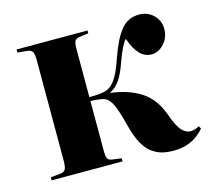

<svg xmlns="http://www.w3.org/2000/svg" viewBox="-83 -625 809 734"><g transform="rotate(-15 321.5 -257.5)"><path d="M521 11.2Q494.6 11.2 475.3 6.6Q456.1 2 435.5 -12Q415 -25.9 399.2 -54.9Q383.3 -84 372.1 -128.9Q355.5 -193.8 342.8 -218.5Q330.1 -243.2 310.1 -249Q295.4 -252.9 259.8 -254.9V-60.1Q259.8 -35.2 264.2 -26.9Q268.6 -18.6 282.2 -17.1L318.8 -12.2V0H38.1V-12.2L77.1 -16.1Q91.8 -17.6 96.9 -26.9Q102.1 -36.1 102.1 -62V-457Q102.1 -482.9 96.9 -491.7Q91.8 -500.5 77.1 -502L38.1 -505.9V-518.1H318.8V-506.8L282.2 -502Q268.6 -499.5 264.2 -491.2Q259.8 -482.9 259.8 -458V-270Q299.8 -270 319.8 -274.9Q343.3 -279.8 361.8 -304.2Q380.4 -328.6 400.9 -389.2Q425.3 -459 452.9 -492.4Q480.5 -525.9 524.9 -525.9Q558.1 -525.9 581.1 -503.4Q604 -481 604 -448.2Q604 -414.1 582 -390.1Q560.1 -366.2 532.2 -366.2Q480 -366.2 452.1 -449.2Q435.5 -433.6 412.1 -369.1Q397.5 -326.2 380.9 -301.8Q364.3 -277.3 340.8 -266.1V-265.1Q412.6 -255.9 460.2 -225.1Q507.8 -194.3 530.8 -131.8Q549.3 -79.6 565.4 -61.8Q581.5 -43.9 601.1 -43.9Q616.2 -43.9 634.8 -54.2L641.1 -43.9Q594.2 11.2 521 11.2Z"/></g></svg>

Font: Display Regular
Style: Bold
Weight: 700
Designer: Latin by Veronika Burian and Jose Scaglione. Greek by Irene Vlachou. Cyrillic by Vera Evstafieva.
Foundry: TypeTogether
Version: Version 3.002